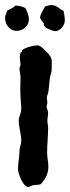

<svg xmlns="http://www.w3.org/2000/svg" viewBox="-20 -746 276 758"><path d="M184 -470C184 -511 190 -516 161 -544C152 -553 140 -567 127 -567C113 -567 76 -558 67 -547V-541L61 -538C59 -532 58 -527 58 -521C58 -511 61 -500 61 -489C61 -485 57 -481 57 -476C57 -464 61 -451 61 -439C61 -415 59 -391 61 -367C61 -350 64 -334 64 -317C64 -300 54 -285 54 -270C54 -244 64 -216 64 -190C64 -176 57 -164 57 -151C57 -126 51 -103 51 -78C51 -62 71 -8 91 -8C98 -8 105 -14 112 -15C122 -17 131 -15 141 -19C159 -38 171 -61 171 -87C171 -106 166 -124 166 -143C166 -175 170 -208 170 -241C170 -251 167 -260 167 -270C167 -280 170 -290 170 -300C170 -310 164 -318 164 -325C164 -330 167 -335 167 -341C167 -348 165 -354 165 -361C165 -364 166 -367 167 -370C175 -392 173 -415 177 -438C178 -449 184 -459 184 -470ZM236 -666C236 -679 233 -691 231 -703C215 -710 203 -726 184 -726C176 -726 167 -723 158 -721C151 -706 141 -694 138 -677C140 -668 148 -661 153 -654C151 -642 158 -644 161 -636C172 -632 187 -623 198 -623C219 -623 236 -647 236 -666ZM94 -669C94 -685 87 -700 81 -713C72 -720 53 -724 42 -724C40 -724 36 -720 35 -719C27 -712 15 -709 8 -703C5 -692 0 -687 0 -675C0 -649 19 -624 46 -624C71 -624 94 -644 94 -669Z"/></svg>

Font: Margarine
Style: Regular
Weight: 400
Designer: Astigmatic (AOETI)
Foundry: Astigmatic (AOETI)
Version: Version 1.000